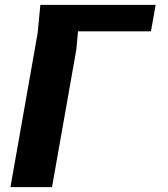

<svg xmlns="http://www.w3.org/2000/svg" viewBox="-20 -770 690 790"><path d="M294 -565.5 301 -641H601L620.5 -750H146L135 -634.5L23 0H194Z"/></svg>

Font: B612
Style: Regular
Weight: 700
Italic angle: -10°
Designer: Nicolas Chauveau, Thomas Paillot, Jonathan Favre-Lamarine, Jean-Luc Vinot
Foundry: AIRBUS
Version: Version 1.008